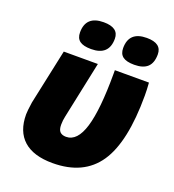

<svg xmlns="http://www.w3.org/2000/svg" viewBox="-140 -876 903 995"><g transform="rotate(20 312.0 -378.5)"><path d="M261.2 9.8Q155.8 9.8 101.3 -38.8Q46.9 -87.4 46.9 -181.2Q46.9 -199.2 54.2 -249L119.1 -553.2H307.1L241.2 -240.2Q235.8 -216.3 235.8 -192.9Q235.8 -165 247.3 -153.6Q258.8 -142.1 280.8 -142.1Q342.3 -142.1 371.6 -238.8Q400.9 -335.4 400.9 -533.2V-553.2H588.9Q591.8 -515.1 591.8 -482.9Q591.8 -226.1 512 -108.2Q432.1 9.8 261.2 9.8ZM164.1 -675.8Q164.1 -767.1 262.2 -767.1Q345.2 -767.1 345.2 -706.1Q345.2 -613.8 247.1 -613.8Q204.1 -613.8 184.1 -628.9Q164.1 -644 164.1 -675.8ZM401.9 -675.8Q401.9 -767.1 500 -767.1Q582 -767.1 582 -706.1Q582 -658.7 557.9 -636.2Q533.7 -613.8 484.9 -613.8Q441.9 -613.8 421.9 -628.9Q401.9 -644 401.9 -675.8Z"/></g></svg>

Font: Open Sans Extrabold
Style: Italic
Weight: 800
Italic angle: -12°
Foundry: Ascender Corporation
Version: Version 1.10